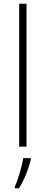

<svg xmlns="http://www.w3.org/2000/svg" viewBox="-20 -780 242 1021"><path d="M121 0V-760H82V0ZM144 69V61H103C98 103 74 180 59 213V221H81C110 176 132 117 144 69Z"/></svg>

Font: Noto Sans Lao SemiCondensed ExtraLight
Style: Regular
Weight: 200
Width: 4
Designer: Monotype Design Team
Foundry: Monotype Imaging Inc.
Version: Version 2.003